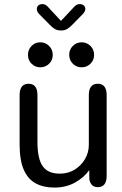

<svg xmlns="http://www.w3.org/2000/svg" viewBox="-20 -878 579 910"><path d="M115.5 -481Q157.5 -481 157.5 -427V-205.5Q157.5 -126 182.2 -90.5Q207 -55 263.5 -55Q303 -55 333.8 -74Q364.5 -93 382.8 -124Q401 -155 401 -191.5V-427Q401 -481 443.5 -481Q485.5 -481 485.5 -427V-45Q485.5 9 443.5 9Q410 9 403.5 -28.5L403 -71.5Q377 -35.5 334.5 -12.2Q292 11 238 11Q186 11 149 -9Q112 -29 92.5 -74Q73 -119 73 -193.5V-427Q73 -481 115.5 -481ZM171 -559Q146.5 -559 129.5 -576Q112.5 -593 112.5 -618Q112.5 -643 129.5 -660.2Q146.5 -677.5 171 -677.5Q195.5 -677.5 212.8 -660.2Q230 -643 230 -618Q230 -593 212.8 -576Q195.5 -559 171 -559ZM367 -559Q342.5 -559 325.2 -576Q308 -593 308 -618Q308 -643 325.2 -660.2Q342.5 -677.5 367 -677.5Q391.5 -677.5 408.8 -660.2Q426 -643 426 -618Q426 -593 408.8 -576Q391.5 -559 367 -559ZM372.5 -811.5 326 -764Q311.5 -748.5 299 -741Q286.5 -733.5 269 -733.5Q251.5 -733.5 239 -741Q226.5 -748.5 212.5 -764L165.5 -811.5Q154.5 -823 154.5 -835Q154.5 -845.5 161.5 -852Q168.5 -858.5 180.5 -858.5Q191.5 -858.5 198.8 -853Q206 -847.5 214.5 -837.5L269 -779L323.5 -837Q332 -847 339.5 -852.8Q347 -858.5 358 -858.5Q370 -858.5 377.2 -852Q384.5 -845.5 384.5 -836Q384.5 -824 372.5 -811.5Z"/></svg>

Font: Sono
Style: Regular
Weight: 400
Designer: Tyler Finck
Foundry: Tyler Finck
Version: Version 2.112